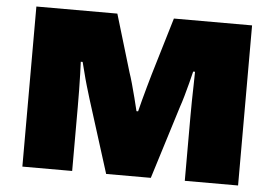

<svg xmlns="http://www.w3.org/2000/svg" viewBox="-50 -755 1174 822"><g transform="rotate(5 537.5 -344.0)"><path d="M74 0V-688H422L496 -441Q502 -424 510 -395.5Q518 -367 526 -335.5Q534 -304 540 -279H547Q552 -300 559.5 -328Q567 -356 575.5 -386.5Q584 -417 591 -441L665 -688H1001V0H772V-274Q772 -307 772.5 -343Q773 -379 774 -412.5Q775 -446 775 -469H767Q762 -448 754.5 -419Q747 -390 739 -362Q731 -334 724 -314L626 0H434L335 -314Q327 -340 318.5 -369Q310 -398 303.5 -424.5Q297 -451 292 -469H284Q285 -448 286 -416Q287 -384 287.5 -347Q288 -310 288 -274V0Z"/></g></svg>

Font: Archivo SemiBold SemiExpanded Black
Style: Regular
Weight: 900
Width: 6
Version: Version 2.001